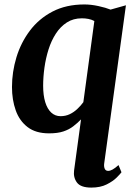

<svg xmlns="http://www.w3.org/2000/svg" viewBox="-20 -588 610 862"><path d="M447.6 147.3Q446.1 160.1 450.2 169.7Q454.4 179.2 465.8 179.2Q474.3 179.2 485.7 173Q497 166.7 512.1 153.1L525.4 185.4Q520.9 191.9 504.2 208.8Q487.5 225.6 459 239.9Q430.6 254.2 390 254.2Q341.9 254.2 325.2 231.1Q308.5 208.1 312.6 177.3L343.8 -51.9Q327.5 -35.3 308.8 -20.9Q290.1 -6.4 264.5 2.1Q238.9 10.7 200.2 10.7Q140.5 10.7 103.8 -17.5Q67.1 -45.7 50.5 -92.9Q33.8 -140 33.8 -197.3Q33.8 -264.7 53.7 -330.5Q73.6 -396.3 113.9 -450Q154.2 -503.8 215.4 -535.9Q276.7 -568 358.8 -568Q388.8 -568 422.2 -560.7Q455.6 -553.4 476.3 -544.9L545.4 -564.3ZM403.6 -493.6Q390.8 -500.5 376.6 -503.1Q362.4 -505.8 347.6 -505.8Q309.1 -505.8 280.2 -487.2Q251.3 -468.6 230.8 -437Q210.4 -405.5 197.9 -366.1Q185.5 -326.8 179.6 -284.6Q173.7 -242.4 173.7 -203.3Q173.7 -160 183.1 -129.3Q192.6 -98.6 210.1 -82.5Q227.7 -66.4 251.8 -66.4Q274.4 -66.4 293.2 -75.4Q311.9 -84.4 327.3 -99Q342.8 -113.6 354.2 -129.3Z"/></svg>

Font: Merriweather Light
Style: Italic
Weight: 300
Italic angle: -7.8°
Designer: Eben Sorkin
Foundry: Eben Sorkin
Version: Version 2.101